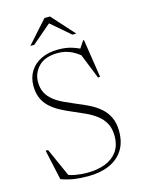

<svg xmlns="http://www.w3.org/2000/svg" viewBox="-129 -940 759 1025"><g transform="rotate(-15 250.0 -428.0)"><path d="M382 -649.5 361.5 -656 389.5 -698H394L426.5 -487L415 -485L352.5 -641.5L397 -590.5Q351 -634.5 315.8 -651Q280.5 -667.5 242 -667.5Q170 -667.5 134.5 -631Q99 -594.5 99 -545.5Q99 -510 112 -485.2Q125 -460.5 148.2 -441.8Q171.5 -423 202 -408.8Q232.5 -394.5 267 -380Q302 -366 334.5 -349.8Q367 -333.5 393 -311Q419 -288.5 434.2 -256.5Q449.5 -224.5 449.5 -179Q449.5 -116.5 421.8 -74.5Q394 -32.5 344.5 -11.2Q295 10 229 10Q184.5 10 150 4.8Q115.5 -0.5 80 -13.5L43.5 -180.5H57L134 -8L91 -42Q124 -22 158.8 -15.5Q193.5 -9 228 -9Q283.5 -9 326.5 -25Q369.5 -41 394.5 -74.8Q419.5 -108.5 419.5 -162Q419.5 -203.5 403.5 -232.2Q387.5 -261 360.8 -281Q334 -301 301 -316Q268 -331 233 -346Q198 -360.5 168.2 -377Q138.5 -393.5 116.5 -414.5Q94.5 -435.5 82.2 -464.2Q70 -493 70 -531.5Q70 -577 91.5 -611.5Q113 -646 152.8 -665.5Q192.5 -685 247.5 -685Q289 -685 320.2 -675.5Q351.5 -666 382 -649.5ZM227 -841H246.5L131 -742H109.5L221 -866.5H251.5L363.5 -742H342Z"/></g></svg>

Font: Newsreader 24pt ExtraLight
Style: Regular
Weight: 250
Designer: Hugues Gentile
Foundry: Production Type
Version: Version 1.003